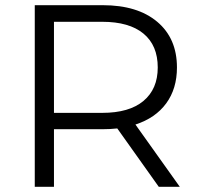

<svg xmlns="http://www.w3.org/2000/svg" viewBox="-20 -720 763 740"><path d="M114 0V-700H376Q510 -700 586 -636Q662 -572 662 -460Q662 -378 620.5 -321.5Q579 -265 502 -240L673 0H592L432 -225Q405 -222 376 -222H188V0ZM188 -285H374Q478 -285 533 -331Q588 -377 588 -460Q588 -545 533 -590.5Q478 -636 374 -636H188Z"/></svg>

Font: Belfius21
Style: Regular
Weight: 400
Designer: Montserrat's base design by Julieta Ulanovsky, modified by Coast SPRL for Belfius Bank NV.
Foundry: Montserrat's base design by Julieta Ulanovsky, modified by Coast SPRL for Belfius Bank NV.
Version: Version 2.000;FEAKit 1.0